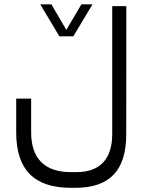

<svg xmlns="http://www.w3.org/2000/svg" viewBox="-20 -665 691 903"><path d="M259.3 -494.1 169.4 -644.5H221.7L289.1 -529.3L292 -523.9L294.9 -529.3L362.8 -644.5H415L324.7 -494.1ZM126.5 -42.5Q126.5 49.8 173.8 97.2Q221.2 144.5 313 144.5H338.9Q422.4 144.5 465.1 99.1Q507.8 53.7 507.8 -34.7V-636.2H574.2L573.7 -32.7Q573.7 94.2 514.6 156.2Q455.6 218.3 335.4 218.3H313Q183.6 218.3 119.9 153.8Q56.2 89.4 56.2 -42V-201.2H126.5Z"/></svg>

Font: Shabnam Light FD-WOL
Style: Light-FD-WOL
Weight: 300
Foundry: DejaVu fonts team - Redesigned by Saber Rastikerdar - Based on Vazir font
Version: Version 5.0.0